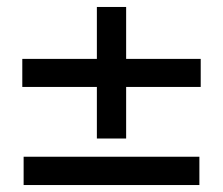

<svg xmlns="http://www.w3.org/2000/svg" viewBox="-20 -531 640 551"><path d="M258 -133.5V-281.5H44V-362H258V-511H342V-362H556V-281.5H342V-133.5ZM47.8 0V-81.2H552.2V0Z"/></svg>

Font: Chivo Mono Medium
Style: Regular
Weight: 500
Monospace: yes
Designer: Hector Gatti
Foundry: Omnibus-Type
Version: Version 1.008